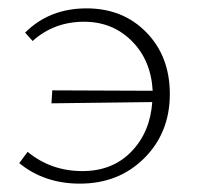

<svg xmlns="http://www.w3.org/2000/svg" viewBox="-20 -435 471 459"><path d="M187 -415Q274 -415 330 -357.5Q386 -300 386 -210Q386 -118 325 -57Q264 4 171 4Q86 4 26 -45L46 -72Q102 -26 177 -26Q249 -26 294 -72.5Q339 -119 344 -191L103 -188L105 -219L345 -218Q341 -291 295 -337Q249 -383 181 -383Q109 -383 58 -337L40 -357Q98 -415 187 -415Z"/></svg>

Font: EauTestInfant Light
Style: Regular
Weight: 300
Designer: Christian Thalmann (Catharsis Fonts)
Version: Version 0.001;PS 000.001;hotconv 1.0.88;makeotf.lib2.5.64775